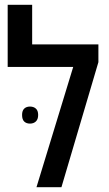

<svg xmlns="http://www.w3.org/2000/svg" viewBox="-20 -780 453 800"><path d="M114 -595H390V-521L236 0H132L285 -501H12V-760H114ZM72 -301Q72 -319 81 -327.5Q90 -336 105 -336Q120 -336 129.5 -327.5Q139 -319 139 -301Q139 -283 129.5 -274Q120 -265 105 -265Q90 -265 81 -273.5Q72 -282 72 -301Z"/></svg>

Font: Noto Sans Hebrew Condensed Medium
Style: Regular
Weight: 500
Width: 3
Designer: Monotype Design Team
Foundry: Monotype Imaging Inc.
Version: Version 2.004; ttfautohint (v1.8.4.7-5d5b)